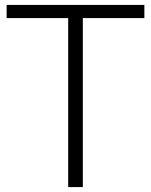

<svg xmlns="http://www.w3.org/2000/svg" viewBox="-20 -760 614 780"><path d="M257 0V-686.5H7V-740H566.5V-686.5H316.5V0Z"/></svg>

Font: Encode Sans Condensed Thin Light
Style: Regular
Weight: 300
Version: Version 3.002